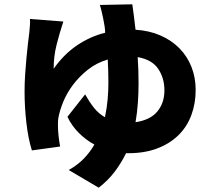

<svg xmlns="http://www.w3.org/2000/svg" viewBox="-20 -796 996 891"><path d="M609 -229Q677 -239 710 -278.5Q743 -318 743 -377Q743 -433 714.5 -476Q686 -519 619 -531Q621 -501 622 -470.5Q623 -440 623 -409Q623 -366 620 -321Q617 -276 609 -229ZM594 -776Q597 -755 601 -724.5Q605 -694 609 -658Q673 -654 724.5 -631.5Q776 -609 812.5 -572Q849 -535 868.5 -485.5Q888 -436 888 -379Q888 -316 868 -262Q848 -208 808.5 -169Q769 -130 710.5 -107.5Q652 -85 575 -85H565Q543 -40 512.5 0.5Q482 41 438 75L299 -7Q340 -30 369 -60Q398 -90 418 -125Q378 -147 345.5 -179.5Q313 -212 293 -254L375 -358Q394 -324 415.5 -296.5Q437 -269 467 -252Q476 -294 479.5 -334.5Q483 -375 483 -410Q483 -466 480 -520Q427 -504 387 -472Q347 -440 318.5 -402Q290 -364 273.5 -323.5Q257 -283 251 -250Q249 -236 249 -228.5Q249 -221 249 -210Q249 -205 249.5 -193.5Q250 -182 251.5 -168Q253 -154 255 -140Q257 -126 259 -116L128 -98Q111 -152 102.5 -225.5Q94 -299 94 -371Q94 -409 96.5 -448.5Q99 -488 102.5 -524.5Q106 -561 109.5 -592Q113 -623 116 -645Q118 -662 119 -679.5Q120 -697 119 -708L274 -696Q256 -642 242.5 -588Q229 -534 229 -477Q277 -545 338 -586Q399 -627 468 -644Q468 -656 465.5 -673.5Q463 -691 459 -709.5Q455 -728 451 -745.5Q447 -763 443 -773Z"/></svg>

Font: Kinto Sans Black
Style: Regular
Weight: 900
Designer: Authors: Ryoko NISHIZUKA  (kana & ideographs); Paul D. Hunt (Latin, Greek & Cyrillic); Wenlong ZHANG  (bopomofo); Sandol
Foundry: Adobe Systems Incorporated, ookami Inc.
Version: Version 0.001